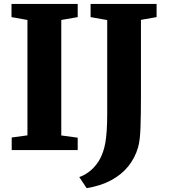

<svg xmlns="http://www.w3.org/2000/svg" viewBox="-20 -763 859 976"><path d="M119.5 -75V-661.5L38.5 -676V-743H375V-676L291.5 -661.5V-74.5L375 -63V0H39.5V-64ZM383 137Q407 129 430 112.2Q453 95.5 472.5 69.5Q492 43.5 504 8Q511 -12 515.5 -37.5Q520 -63 522.5 -100Q525 -137 525 -189.5V-661L440.5 -676V-743H776V-676L696.5 -662V-275Q696.5 -180.5 694.2 -115Q692 -49.5 682 -14.5Q667 38.5 632.5 81.8Q598 125 544.5 153.5Q491 182 420.5 193.5Z"/></svg>

Font: Merriweather 24pt Black
Style: Regular
Weight: 900
Designer: Eben Sorkin
Foundry: Eben Sorkin
Version: Version 2.100